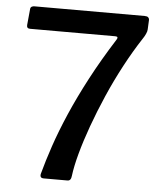

<svg xmlns="http://www.w3.org/2000/svg" viewBox="-53 -789 712 835"><g transform="rotate(5 303.0 -371.0)"><path d="M545 -742Q556 -742 560.5 -737.5Q565 -733 565 -727L563 -685Q563 -677 557.5 -665Q552 -653 545 -643Q507 -585 471 -517.5Q435 -450 404.5 -380Q374 -310 350 -243.5Q326 -177 310.5 -120Q295 -63 290 -22Q288 0 273 0H169Q150 0 155 -20Q170 -76 192.5 -142.5Q215 -209 248.5 -286.5Q282 -364 327.5 -450Q373 -536 432 -629Q436 -635 435 -639Q434 -643 425 -643H53Q38 -643 39 -658L46 -731Q48 -742 65 -742Z"/></g></svg>

Font: Libre Franklin Medium
Style: Regular
Weight: 500
Designer: Pablo Impallari, Rodrigo Fuenzalida, Nhung Nguyen
Foundry: Impallari Type
Version: Version 3.000